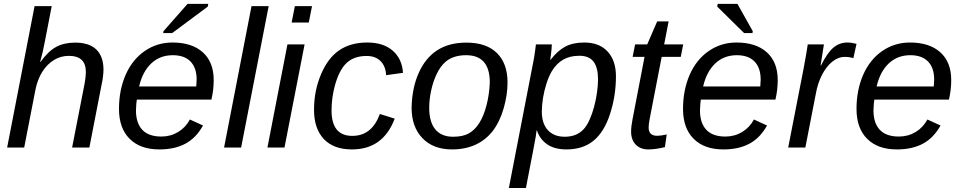

<svg xmlns="http://www.w3.org/2000/svg" viewBox="-20 -756 4932 984"><path d="M187 -438Q227.5 -494.1 268.3 -515.9Q309.1 -537.6 365.2 -537.6Q437.5 -537.6 473.9 -502Q510.3 -466.3 510.3 -398.9Q510.3 -383.3 507.8 -363.3Q505.4 -343.3 500 -318.8L438 0H349.6L411.1 -314.9Q419.9 -358.4 419.9 -388.2Q419.9 -469.7 332.5 -469.7Q291.5 -469.7 256.6 -448.5Q221.7 -427.2 197 -388.4Q172.4 -349.6 161.6 -295.9L104 0H16.6L157.2 -724.6H245.1L208.5 -536.1Q204.1 -511.7 198.2 -487.1Q192.4 -462.4 185.5 -438Z M681.2 -245.6Q678.2 -229 676.8 -190.4Q676.8 -125.5 709.2 -90.8Q741.7 -56.2 807.1 -56.2Q854.5 -56.2 893.1 -79.6Q931.6 -103 953.1 -143.6L1020.5 -112.8Q984.9 -48.8 929.9 -19.5Q875 9.8 796.9 9.8Q698.7 9.8 644.3 -44.7Q589.8 -99.1 589.8 -197.8Q589.8 -294.9 624.5 -374Q659.2 -451.7 722.2 -494.9Q785.2 -538.1 863.8 -538.1Q963.9 -538.1 1019.5 -487.8Q1075.2 -437.5 1075.2 -345.7Q1075.2 -294.9 1063.5 -245.6ZM692.9 -313H985.8L987.8 -348.1Q987.8 -408.7 956.3 -440.9Q924.8 -473.1 865.7 -473.1Q800.3 -473.1 755.6 -431.4Q710.9 -389.6 692.9 -313ZM1044.9 -722.2 862.3 -586.4H816.4L817.9 -596.2L941.4 -736.3H1047.4Z M1356.9 -724.6 1215.8 0H1128.4L1269 -724.6Z M1579.1 -724.6 1562.5 -640.6H1474.6L1491.2 -724.6ZM1541 -528.3 1438 0H1350.6L1453.1 -528.3Z M1785.6 -59.6Q1835.9 -59.6 1871.1 -87.6Q1906.2 -115.7 1926.8 -171.9L2002.9 -147.9Q1943.4 9.8 1783.7 9.8Q1689.9 9.8 1639.6 -43.5Q1589.4 -96.7 1589.4 -192.9Q1589.4 -291 1625 -374.5Q1660.2 -458.5 1718.5 -498.3Q1776.9 -538.1 1861.8 -538.1Q1944.3 -538.1 1992.4 -496.6Q2040.5 -455.1 2045.4 -382.8L1959 -370.6Q1956.1 -418 1929.7 -443.6Q1903.3 -469.2 1858.9 -469.2Q1787.1 -469.2 1747.8 -424.6Q1708.5 -379.9 1689 -286.6Q1684.1 -262.7 1681.6 -238Q1679.2 -213.4 1679.2 -189.9Q1679.2 -59.6 1785.6 -59.6Z M2581.1 -333.5Q2581.1 -270 2561.5 -201.7Q2542 -133.3 2505.9 -85.4Q2469.2 -38.1 2416.5 -14.2Q2363.8 9.8 2296.4 9.8Q2200.7 9.8 2145 -47.9Q2089.4 -105.5 2089.4 -204.6Q2091.8 -305.7 2125.5 -381.3Q2159.7 -458.5 2220.2 -498Q2280.8 -537.6 2370.1 -537.6Q2472.7 -537.6 2526.9 -484.1Q2581.1 -430.7 2581.1 -333.5ZM2490.2 -333.5Q2490.2 -473.1 2369.1 -473.1Q2303.2 -473.1 2263.7 -439.5Q2237.3 -417 2218.5 -377.7Q2199.7 -338.4 2189.7 -292.2Q2179.7 -246.1 2179.7 -203.1Q2179.7 -130.9 2210.9 -93Q2242.2 -55.2 2301.8 -55.2Q2352.1 -55.2 2382.6 -72.3Q2413.1 -89.4 2436 -125Q2459 -161.1 2473.4 -216.6Q2487.8 -272 2490.2 -333.5Z M2883.3 9.8Q2823.2 9.8 2785.4 -15.6Q2747.6 -41 2731.9 -86.9H2729.5Q2729.5 -84.5 2728.5 -76.4Q2727.5 -68.4 2725.6 -55.2Q2723.6 -42 2710.9 23.7Q2698.2 89.4 2675.3 207.5H2587.9L2709.5 -420.4Q2711.9 -432.1 2714.1 -443.8Q2716.3 -455.6 2718.3 -467.3Q2720.7 -482.9 2722.7 -498Q2724.6 -513.2 2726.6 -528.3H2808.1Q2808.1 -519.5 2806.6 -503.7Q2805.2 -487.8 2803.2 -472.7Q2801.3 -457.5 2799.8 -449.7H2801.8Q2837.4 -496.1 2877 -517.1Q2916.5 -538.1 2974.6 -538.1Q3051.3 -538.1 3094 -491.9Q3136.7 -445.8 3136.7 -365.2Q3136.7 -265.6 3106.9 -173.3Q3077.1 -80.6 3022.5 -35.4Q2967.8 9.8 2883.3 9.8ZM2949.2 -470.2Q2900.9 -470.2 2866.5 -450.4Q2832 -430.7 2808.1 -391.1Q2792.5 -364.7 2780.8 -328.1Q2769 -291.5 2762.9 -253.7Q2756.8 -215.8 2756.8 -184.1Q2756.8 -123 2787.8 -89.1Q2818.8 -55.2 2874 -55.2Q2934.6 -55.2 2969.7 -92.3Q2987.3 -110.8 3001.2 -141.6Q3015.1 -172.4 3024.9 -209.2Q3034.7 -246.1 3039.8 -283Q3044.9 -319.8 3044.9 -349.6Q3044.9 -409.7 3022 -439.9Q2999 -470.2 2949.2 -470.2Z M3303.2 9.8Q3261.7 9.8 3238 -15.1Q3214.4 -40 3214.4 -81.1Q3214.4 -107.9 3221.7 -144.5L3283.2 -464.4H3222.2L3234.9 -528.3H3296.9L3348.1 -646.5H3406.7L3383.8 -528.3H3481.4L3468.8 -464.4H3371.1L3310.1 -149.4Q3304.2 -120.1 3304.2 -103Q3304.2 -81.5 3315.2 -70.8Q3326.2 -60.1 3348.1 -60.1Q3367.2 -60.1 3397 -66.9L3387.7 -2Q3339.4 9.8 3303.2 9.8Z M3571.8 -245.6Q3568.8 -229 3567.4 -190.4Q3567.4 -125.5 3599.9 -90.8Q3632.3 -56.2 3697.8 -56.2Q3745.1 -56.2 3783.7 -79.6Q3822.3 -103 3843.8 -143.6L3911.1 -112.8Q3875.5 -48.8 3820.6 -19.5Q3765.6 9.8 3687.5 9.8Q3589.4 9.8 3534.9 -44.7Q3480.5 -99.1 3480.5 -197.8Q3480.5 -294.9 3515.1 -374Q3549.8 -451.7 3612.8 -494.9Q3675.8 -538.1 3754.4 -538.1Q3854.5 -538.1 3910.2 -487.8Q3965.8 -437.5 3965.8 -345.7Q3965.8 -294.9 3954.1 -245.6ZM3583.5 -313H3876.5L3878.4 -348.1Q3878.4 -408.7 3846.9 -440.9Q3815.4 -473.1 3756.3 -473.1Q3690.9 -473.1 3646.2 -431.4Q3601.6 -389.6 3583.5 -313ZM3837.9 -596.2 3836.4 -586.4H3793.5L3655.8 -722.2L3658.2 -736.3H3759.3Z M4353.5 -458Q4333 -464.4 4309.6 -464.4Q4275.4 -464.4 4245.1 -439.7Q4214.8 -415 4192.9 -372.6Q4170.9 -330.1 4161.1 -275.4L4107.4 0H4019.5L4098.6 -405.3Q4101.6 -422.4 4104.7 -439.2Q4107.9 -456.1 4110.8 -472.7Q4113.3 -486.8 4115.5 -500.7Q4117.7 -514.6 4119.6 -528.3H4202.6L4189.5 -445.8L4185.5 -420.4H4187.5Q4219.7 -485.4 4251 -511.7Q4282.2 -538.1 4323.2 -538.1Q4344.7 -538.1 4369.6 -531.2Z M4460.9 -245.6Q4458 -229 4456.5 -190.4Q4456.5 -125.5 4489 -90.8Q4521.5 -56.2 4586.9 -56.2Q4634.3 -56.2 4672.9 -79.6Q4711.4 -103 4732.9 -143.6L4800.3 -112.8Q4764.6 -48.8 4709.7 -19.5Q4654.8 9.8 4576.7 9.8Q4478.5 9.8 4424.1 -44.7Q4369.6 -99.1 4369.6 -197.8Q4369.6 -294.9 4404.3 -374Q4439 -451.7 4502 -494.9Q4564.9 -538.1 4643.6 -538.1Q4743.7 -538.1 4799.3 -487.8Q4855 -437.5 4855 -345.7Q4855 -294.9 4843.3 -245.6ZM4472.7 -313H4765.6L4767.6 -348.1Q4767.6 -408.7 4736.1 -440.9Q4704.6 -473.1 4645.5 -473.1Q4580.1 -473.1 4535.4 -431.4Q4490.7 -389.6 4472.7 -313Z"/></svg>

Font: Arimo
Style: Italic
Weight: 400
Italic angle: -12°
Designer: Steve Matteson
Foundry: Monotype Imaging Inc.
Version: Version 1.33